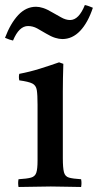

<svg xmlns="http://www.w3.org/2000/svg" viewBox="-47 -746 391 767"><path d="M277 1Q249 1 220 0Q191 -1 156 -1Q124 -1 90.5 0Q57 1 27 1Q24 -15 27 -30Q61 -32 77 -36.5Q93 -41 98 -56Q103 -71 103 -104V-328Q103 -367 100 -386Q97 -405 82 -412.5Q67 -420 30 -425Q27 -439 30 -451Q72 -459 112 -471.5Q152 -484 189 -497L206 -491Q205 -460 204.5 -433Q204 -406 204 -382V-114Q204 -75 208.5 -58Q213 -41 228.5 -36.5Q244 -32 277 -30Q280 -15 277 1ZM292 -726Q301 -724 309 -721Q317 -718 324 -715Q304 -655 273 -622.5Q242 -590 202 -590Q189 -590 173 -595Q157 -600 137 -612Q119 -623 101.5 -632.5Q84 -642 65 -642Q29 -642 5 -584Q-9 -587 -27 -595Q-5 -653 26 -686Q57 -719 97 -719Q110 -719 125.5 -714Q141 -709 161 -697Q179 -687 197.5 -676.5Q216 -666 233 -666Q268 -666 292 -726Z"/></svg>

Font: Tiro Tamil
Style: Regular
Weight: 400
Designer: Tamil: Fernando Mello & Fiona Ross. Latin: John Hudson.
Foundry: Tiro Typeworks Ltd.
Version: Version 1.52